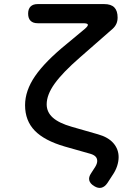

<svg xmlns="http://www.w3.org/2000/svg" viewBox="-20 -750 640 942"><path d="M533 -609 372 -468Q287 -394 248 -339.5Q209 -285 209 -238Q209 -200 239 -173Q269 -146 332 -128L461 -91Q511 -77 536.5 -47.5Q562 -18 562 21Q562 42 554.5 65Q547 88 531 111L507 148Q494 167 477.5 171Q461 175 442 163Q422 151 418 135Q414 119 427 100L447 69Q452 61 454.5 53.5Q457 46 457 40Q457 27 449 18.5Q441 10 425 5L298 -31Q198 -60 150.5 -109Q103 -158 103 -234Q103 -305 152 -376.5Q201 -448 308 -535L397 -609Q413 -623 411 -629.5Q409 -636 388 -636H165Q142 -636 130 -648Q118 -660 118 -683Q118 -706 130 -718Q142 -730 165 -730H491Q525 -730 541 -713.5Q557 -697 557 -664Q557 -647 551 -633.5Q545 -620 533 -609Z"/></svg>

Font: Maple Mono NL Medium
Style: Regular
Weight: 500
Monospace: yes
Designer: subframe7536
Version: Version 7.000